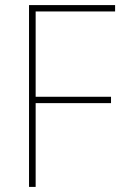

<svg xmlns="http://www.w3.org/2000/svg" viewBox="-20 -734 481 754"><path d="M120 0V-329H416V-354H120V-689H432V-714H94V0Z"/></svg>

Font: Noto Sans Gujarati UI SemiCondensed Thin
Style: Regular
Weight: 100
Width: 4
Designer: Jelle Bosma - Monotype Design Team, Universal Thirst
Foundry: Monotype Imaging Inc.
Version: Version 2.106